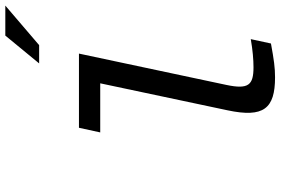

<svg xmlns="http://www.w3.org/2000/svg" viewBox="-182 -838 1029 704"><g transform="rotate(-90 332.0 -485.5)"><path d="M438 -70C373 -70 356 -88 373 -169L488 -710H216L199 -632H379L280 -165C252 -33 286 9 401 9C436 9 465 5 525 -6L541 -80C501 -73 466 -70 438 -70ZM452 -856H519L664 -980H554Z"/></g></svg>

Font: LT Wave Mono
Style: Italic
Weight: 400
Designer: Daniel Lyons
Version: Version 2.5 (Glyphs App)